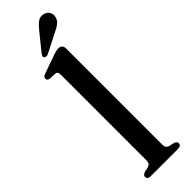

<svg xmlns="http://www.w3.org/2000/svg" viewBox="-303 -906 909 909"><g transform="rotate(-45 152.0 -451.0)"><path d="M211 -711.5V-68.5Q211 -55 216 -48.2Q221 -41.5 231 -39L253.5 -34Q262.5 -31.5 266.8 -27.2Q271 -23 271 -16.5Q271 -9 265.5 -4.5Q260 0 248.5 0H67Q56 0 50.5 -4.5Q45 -9 45 -16.5Q45 -22.5 49.2 -26.8Q53.5 -31 62 -34L85.5 -39Q95.5 -42 100.5 -48.5Q105.5 -55 105.5 -68.5V-641Q105.5 -652 101.8 -657.2Q98 -662.5 89.5 -663L55.5 -664.5Q47 -666 43.5 -669.5Q40 -673 40 -679Q40 -685.5 44 -689.5Q48 -693.5 59.5 -697.5L142.5 -727Q158.5 -733 168.2 -735.2Q178 -737.5 185 -737.5Q198 -737.5 204.5 -730.5Q211 -723.5 211 -711.5ZM178 -857.5Q196 -880.5 212.5 -893.2Q229 -906 250 -901Q268 -897 276.5 -882.5Q285 -868 281 -853Q277.5 -835 263.2 -823.5Q249 -812 226 -801.5L129.5 -752.5Q124 -750.5 118 -750.8Q112 -751 108 -755Q104 -759.5 106 -764.8Q108 -770 111.5 -775Z"/></g></svg>

Font: Fraunces Wonky
Style: Regular
Weight: 400
Version: Version 1.000;[b76b70a41]